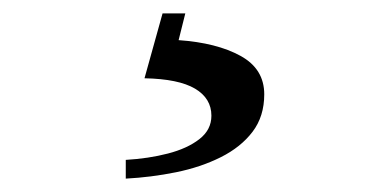

<svg xmlns="http://www.w3.org/2000/svg" viewBox="-20 -20 582 287"><path d="M168 247V219Q202 217 231 209.5Q260 202 278 188Q296 174 296 153Q296 127 271.5 112.5Q247 98 196 97L223 0H257L247 40Q304 44 339.5 63.5Q375 83 375 121Q375 154 357.5 177Q340 200 310 215Q280 230 243 237.5Q206 245 168 247Z"/></svg>

Font: Ibarra Real Nova Medium
Style: Regular
Weight: 500
Designer: Jose Maria Ribagorda & Octavio Pardo
Foundry: Jose Maria Ribagorda
Version: Version 2.000